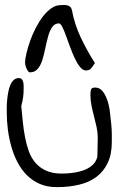

<svg xmlns="http://www.w3.org/2000/svg" viewBox="-20 -769 496 789"><path d="M7.8 -306.6V-328.1Q7.8 -341.8 9.3 -357.4Q10.7 -373 13.7 -389.2Q16.6 -405.3 22 -418.5Q27.3 -431.6 36.1 -439.9Q44.9 -448.2 57.6 -448.2Q65.4 -448.2 69.3 -443.8Q73.2 -439.5 75.2 -432.1Q77.1 -424.8 77.1 -418V-405.3Q77.1 -394.5 76.7 -386.7Q76.2 -378.9 75.2 -370.6Q74.2 -362.3 72.3 -353.5Q70.3 -344.7 67.4 -333Q70.3 -301.8 73.7 -268.6Q77.1 -235.4 83 -204.6Q88.9 -173.8 98.6 -147Q108.4 -120.1 125.5 -100.1Q142.6 -80.1 168.9 -67.9Q195.3 -55.7 233.4 -55.7Q252 -55.7 274.4 -58.1Q296.9 -60.5 318.4 -67.4Q339.8 -74.2 356.9 -87.9Q374 -101.6 379.9 -124Q379.9 -127.9 380.4 -138.7Q380.9 -149.4 380.9 -161.6Q380.9 -173.8 381.3 -184.6Q381.8 -195.3 381.8 -200.2Q381.8 -223.6 377 -246.6Q372.1 -269.5 366.2 -291.5Q360.4 -313.5 356 -335Q351.6 -356.4 351.6 -379.9Q351.6 -392.6 354 -400.9Q356.4 -409.2 371.1 -409.2Q388.7 -409.2 400.4 -395.5Q412.1 -381.8 419.9 -360.4Q427.7 -338.9 431.2 -312.5Q434.6 -286.1 437 -260.7Q439.5 -235.4 439.5 -214.8V-185.5Q439.5 -134.8 422.4 -99.1Q405.3 -63.5 375.5 -41.5Q345.7 -19.5 304.2 -9.8Q262.7 0 213.9 0Q173.8 0 143.6 -13.2Q113.3 -26.4 90.3 -49.3Q67.4 -72.3 51.8 -102.5Q36.1 -132.8 26.4 -167.5Q16.6 -202.1 12.2 -237.8Q7.8 -273.4 7.8 -306.6ZM83 -509.8Q83 -526.4 88.9 -550.8Q94.7 -575.2 104 -601.6Q113.3 -627.9 127 -654.3Q140.6 -680.7 156.7 -701.7Q172.9 -722.7 191.4 -735.4Q210 -748 229.5 -748Q235.4 -748 242.2 -748.5Q249 -749 255.9 -747.1Q262.7 -745.1 267.6 -741.7Q272.5 -738.3 275.4 -728.5Q280.3 -700.2 289.6 -671.4Q298.8 -642.6 312 -614.7Q325.2 -586.9 339.8 -560.5Q354.5 -534.2 370.1 -509.8Q360.4 -495.1 353.5 -487.3Q346.7 -479.5 333 -479.5Q320.3 -479.5 308.6 -494.1Q296.9 -508.8 287.1 -529.8Q277.3 -550.8 268.1 -575.7Q258.8 -600.6 251 -622.6Q243.2 -644.5 235.8 -658.7Q228.5 -672.9 222.7 -672.9Q205.1 -672.9 194.8 -658.2Q184.6 -643.6 178.2 -621.1Q171.9 -598.6 166.5 -572.3Q161.1 -545.9 154.3 -523.4Q147.5 -501 135.3 -486.3Q123 -471.7 103.5 -471.7Q98.6 -471.7 95.2 -476.6Q91.8 -481.4 88.9 -487.8Q85.9 -494.1 84.5 -500.5Q83 -506.8 83 -509.8Z"/></svg>

Font: Swanky and Moo Moo Cyrillic
Style: Regular
Weight: 400
Designer: Kimberly Geswein; Denis Ignatov
Foundry: Kimberly Geswein; Denis Ignatov
Version: Version 1.003 June 27, 2018